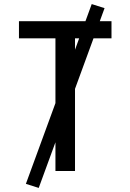

<svg xmlns="http://www.w3.org/2000/svg" viewBox="-20 -839 640 942"><path d="M252 0V-651H73V-735H527V-651H348V0ZM170 83 107 63 430 -819 493 -799Z"/></svg>

Font: Iosevka SS04 Medium Extended
Style: Regular
Weight: 500
Width: 7
Monospace: yes
Designer: Belleve Invis
Foundry: Belleve Invis
Version: Version 19.0.0; ttfautohint (v1.8.4)